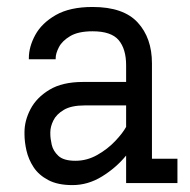

<svg xmlns="http://www.w3.org/2000/svg" viewBox="-20 -533 552 559"><path d="M190.9 5.9Q147.9 5.9 120.4 -8.8Q92.8 -23.4 77.9 -46.1Q63 -68.8 57.1 -94.5Q51.3 -120.1 51.3 -142.6V-148.4Q51.3 -181.6 68.8 -215.3Q86.4 -249 124 -271.7Q161.6 -294.4 221.7 -294.4H347.2V-342.8Q347.2 -390.6 325.4 -416.3Q303.7 -441.9 249.5 -441.9Q208 -441.9 184.6 -428Q161.1 -414.1 151.6 -395.8Q142.1 -377.4 142.1 -363.8V-360.4H64V-363.8Q64 -397 82.8 -431.4Q101.6 -465.8 142.6 -489.3Q183.6 -512.7 249.5 -512.7Q339.4 -512.7 380.9 -467.5Q422.4 -422.4 422.4 -348.6V-70.8H496.6V0H347.2V-80.1Q317.9 -44.4 277.1 -19.3Q236.3 5.9 190.9 5.9ZM227.1 -226.1Q187.5 -226.1 165.8 -213.1Q144 -200.2 135.3 -182.1Q126.5 -164.1 126.5 -147.9V-143.1Q126.5 -129.9 130.6 -111.6Q134.8 -93.3 150.1 -79.1Q165.5 -64.9 199.7 -64.9Q233.4 -64.9 263.4 -82Q293.5 -99.1 315.4 -122.3Q337.4 -145.5 347.2 -163.6V-226.1Z"/></svg>

Font: Kay Pho Du Medium
Style: Regular
Weight: 500
Designer: Victor Gaultney, Khu Oo Reh
Foundry: SIL International
Version: Version 3.000